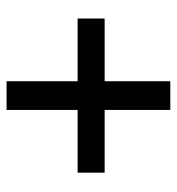

<svg xmlns="http://www.w3.org/2000/svg" viewBox="4 -634 558 607"><g transform="rotate(90 283.5 -330.0)"><path d="M327.1 -381.3H525.4V-295.9H327.1V-71.3H236.3V-295.9H38.1V-381.3H236.3V-588.9H327.1Z"/></g></svg>

Font: RobotoSquareBracket
Style: Square-Bracket
Weight: 400
Version: Version 2.137; 2017